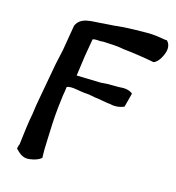

<svg xmlns="http://www.w3.org/2000/svg" viewBox="-103 -785 787 859"><g transform="rotate(15 290.5 -355.5)"><path d="M82 -280C79 -266 76 -245 72 -215C63 -172 57 -116 51 -67C49 -64 48 -61 47 -57L45 -46C60 -32 78 -10 111 -15C136 -18 153 -25 165 -35C164 -56 164 -84 166 -121C168 -173 169 -216 175 -272L182 -330L185 -347C187 -356 186 -360 188 -370C211 -379 244 -367 271 -365C301 -364 311 -358 341 -355L376 -349C381 -348 386 -347 391 -347C416 -341 438 -342 461 -352L478 -417C468 -425 453 -431 434 -431L415 -430H358L329 -428L218 -431L231 -525L245 -606C260 -610 268 -607 282 -607L294 -608C322 -607 364 -605 392 -599C432 -595 493 -586 533 -578H535C545 -581 554 -590 562 -602C582 -634 589 -666 567 -688C567 -688 561 -687 559 -688C532 -692 509 -697 475 -697C437 -697 397 -696 364 -694C336 -691 303 -688 277 -687C223 -681 170 -690 149 -643L129 -524L114 -456Z"/></g></svg>

Font: Vapor
Style: Obl
Weight: 400
Foundry: Cannot Into Space Fonts
Version: Version 0.179